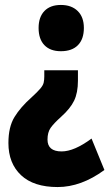

<svg xmlns="http://www.w3.org/2000/svg" viewBox="-20 -583 442 776"><path d="M295 -257Q295 -208 279.5 -176Q264 -144 227 -111Q197 -84 184.5 -66Q172 -48 172 -19Q172 29 229 29Q280 29 350 -23L402 104Q308 173 213 173Q116 173 65 125Q14 77 14 -5Q14 -70 38.5 -110Q63 -150 107 -189Q132 -212 143 -225Q154 -238 156.5 -249Q159 -260 159 -274V-299H295ZM319 -470Q319 -425 295 -400.5Q271 -376 226 -376Q183 -376 159.5 -400.5Q136 -425 136 -470Q136 -514 159.5 -538.5Q183 -563 226 -563Q269 -563 294 -538.5Q319 -514 319 -470Z"/></svg>

Font: Noto Sans Sinhala ExtraCondensed Black
Style: Regular
Weight: 900
Width: 2
Designer: Jelle Bosma - Monotype Design Team
Foundry: Monotype Imaging Inc.
Version: Version 2.006; ttfautohint (v1.8.4.7-5d5b)